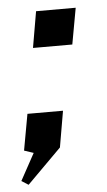

<svg xmlns="http://www.w3.org/2000/svg" viewBox="-55 -472 341 613"><g transform="rotate(-5 115.5 -165.0)"><path d="M190 -324H64L84 -440H211ZM122 0 12 110 -10 96 37 10 7 0 28 -116H142Z"/></g></svg>

Font: Cabin
Style: SemiBold Italic
Weight: 600
Designer: Pablo Impallari
Foundry: Pablo Impallari. www.impallari.com Igino Marini. www.ikern.com
Version: Version 1.005